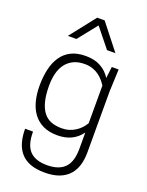

<svg xmlns="http://www.w3.org/2000/svg" viewBox="-179 -866 886 1161"><g transform="rotate(20 264.0 -285.5)"><path d="M259 209Q203 209 164.5 194Q126 179 102.5 151Q79 123 68.5 85Q58 47 58 0H109Q109 86 145.5 124Q182 162 257 162Q332 162 370 124Q408 86 408 1V-103Q355 -29 254 -29Q200 -29 161.5 -47.5Q123 -66 98.5 -99Q74 -132 62.5 -177Q51 -222 51 -274Q51 -332 62 -380.5Q73 -429 97 -464.5Q121 -500 159.5 -519.5Q198 -539 254 -539Q311 -539 351 -516.5Q391 -494 414 -456L423 -530H467L462 -410Q462 -405 461.5 -400Q461 -395 461 -390V7Q461 51 450 88Q439 125 415 152Q391 179 352.5 194Q314 209 259 209ZM264 -78Q290 -78 312 -85Q334 -92 352.5 -104Q371 -116 385 -131.5Q399 -147 408 -163V-405Q399 -419 386.5 -434Q374 -449 356.5 -462Q339 -475 316 -483Q293 -491 264 -491Q221 -491 190.5 -475.5Q160 -460 141 -433.5Q122 -407 113.5 -371.5Q105 -336 105 -295Q105 -236 115.5 -194.5Q126 -153 146 -127Q166 -101 195.5 -89.5Q225 -78 264 -78ZM415 -616H361L262 -739L164 -616H109L238 -780H286Z"/></g></svg>

Font: Tanohe Sans Light
Style: Regular
Weight: 300
Designer: Village Type and Design LLC & Cristiano Sobral
Foundry: Cooper Hewitt Smithsonian Design Museum
Version: Version 1.00;September 29, 2021;FontCreator 13.0.0.2655 64-b